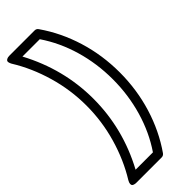

<svg xmlns="http://www.w3.org/2000/svg" viewBox="-320 -799 979 979"><g transform="rotate(-45 169.5 -309.0)"><path d="M-17.1 110.8Q38.1 21.5 69.6 -87.2Q101.1 -195.8 101.1 -309.1Q101.1 -422.4 69.6 -531Q38.1 -639.6 -17.1 -729Q-18.1 -730.5 -19.5 -733.2Q-21 -735.8 -23.2 -742.4Q-25.4 -749 -24.4 -753.9Q-23.4 -758.8 -16.4 -762.9Q-9.3 -767.1 3.9 -767.1H185.1Q197.8 -767.1 205.1 -755.9Q270.5 -662.1 305.7 -547.6Q340.8 -433.1 340.8 -309.1Q340.8 -185.1 305.7 -70.3Q270.5 44.4 205.1 138.2Q197.3 148.9 185.1 148.9H3.9Q2 148.9 -1 148.9Q-3.9 148.9 -10.5 147.2Q-17.1 145.5 -20.8 142.1Q-24.4 138.7 -24.2 130.6Q-23.9 122.6 -17.1 110.8ZM46.9 99.1H171.9Q229.5 14.6 260.3 -90.6Q291 -195.8 291 -309.1Q291 -422.4 260.5 -526.9Q230 -631.3 171.9 -716.8H46.9Q150.9 -522 150.9 -309.1Q150.9 -94.2 46.9 99.1Z"/></g></svg>

Font: Trueno ExtraBold Outline
Style: Regular
Weight: 800
Width: 6
Designer: Julieta Ulanovsky
Foundry: Julieta Ulanovsky
Version: Version 3.001b | FøM Fix